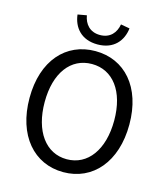

<svg xmlns="http://www.w3.org/2000/svg" viewBox="-135 -1046 1013 1163"><g transform="rotate(15 371.0 -464.5)"><path d="M371 13C555 13 684 -134 684 -369C684 -604 555 -746 371 -746C187 -746 58 -604 58 -369C58 -134 187 13 371 13ZM371 -68C239 -68 153 -186 153 -369C153 -552 239 -665 371 -665C503 -665 589 -552 589 -369C589 -186 503 -68 371 -68ZM371 -788C474 -788 525 -854 534 -932L478 -942C469 -889 435 -847 371 -847C307 -847 273 -889 264 -942L208 -932C217 -854 268 -788 371 -788Z"/></g></svg>

Font: Noto Sans CJK SC
Style: Regular
Weight: 400
Designer: Ryoko NISHIZUKA 西塚涼子 (kana, bopomofo & ideographs); Paul D. Hunt (Latin, Greek & Cyrillic); Sandoll Communications 산돌커뮤니
Foundry: Adobe
Version: Version 2.004;hotconv 1.0.118;makeotfexe 2.5.65603